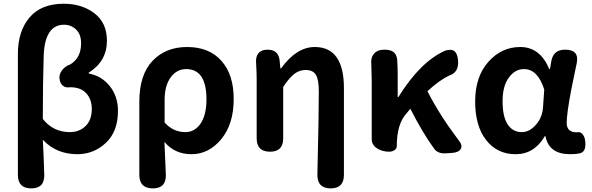

<svg xmlns="http://www.w3.org/2000/svg" viewBox="-20 -832 3245 1053"><path d="M78.1 127V-536.1Q78.1 -660.2 141.6 -735.8Q205.1 -811.5 330.1 -811.5Q428.7 -811.5 497.6 -759.3Q566.4 -707 566.4 -608.4Q566.4 -496.1 466.8 -433.6V-428.7Q537.1 -416 582 -359.9Q627 -303.7 627 -223.6Q627 -110.4 560.5 -48.3Q494.1 13.7 404.3 13.7Q289.1 13.7 214.8 -65.4Q218.8 -2 222.7 125Q225.6 201.2 151.4 201.2Q78.1 201.2 78.1 127ZM219.7 -525.4Q214.8 -383.8 214.8 -179.7Q271.5 -107.4 363.3 -107.4Q415 -107.4 449.2 -140.6Q483.4 -173.8 483.4 -234.4Q483.4 -287.1 453.1 -320.3Q422.9 -353.5 365.2 -353.5H363.3Q339.8 -349.6 325.2 -361.8Q310.5 -374 306.6 -397.5Q302.7 -423.8 320.3 -446.8Q337.9 -469.7 365.2 -478.5Q424.8 -514.6 424.8 -594.7Q424.8 -643.6 397.5 -669.9Q370.1 -696.3 331.1 -696.3Q277.3 -696.3 249.5 -651.9Q221.7 -607.4 219.7 -525.4Z M744.1 127V-273.4Q744.1 -421.9 816.4 -498Q888.7 -574.2 1005.9 -574.2Q1127 -574.2 1194.3 -498.5Q1261.7 -422.9 1261.7 -289.1Q1261.7 -151.4 1193.4 -68.8Q1125 13.7 1030.3 13.7Q938.5 13.7 881.8 -53.7Q888.7 95.7 889.6 126Q891.6 201.2 818.4 201.2Q744.1 201.2 744.1 127ZM1078.1 -151.4Q1112.3 -199.2 1112.3 -287.1Q1112.3 -453.1 1001 -453.1Q949.2 -453.1 916 -407.7Q882.8 -362.3 882.8 -283.2V-160.2Q929.7 -107.4 997.1 -107.4Q1045.9 -107.4 1078.1 -151.4Z M1866.2 -348.6V127Q1866.2 201.2 1793.9 201.2Q1718.8 201.2 1720.7 123Q1728.5 -195.3 1728.5 -331.1Q1728.5 -395.5 1712.4 -421.9Q1696.3 -448.2 1656.2 -448.2Q1622.1 -448.2 1594.2 -426.8Q1566.4 -405.3 1533.2 -355.5V-73.2Q1533.2 0 1460.9 0Q1387.7 0 1387.7 -73.2V-392.6Q1387.7 -433.6 1384.8 -483.4Q1380.9 -519.5 1397 -539.6Q1413.1 -559.6 1447.3 -559.6Q1507.8 -559.6 1513.7 -499L1517.6 -457H1521.5Q1606.4 -574.2 1706.1 -574.2Q1866.2 -574.2 1866.2 -348.6Z M2018.6 -69.3V-392.6Q2018.6 -414.1 2016.6 -474.6Q2011.7 -514.6 2030.8 -537.1Q2049.8 -559.6 2088.9 -559.6Q2120.1 -559.6 2137.2 -547.4Q2154.3 -535.2 2158.2 -505.9Q2161.1 -466.8 2161.1 -422.9V-299.8H2165Q2286.1 -495.1 2422.9 -554.7Q2457 -564.5 2473.1 -550.8Q2489.3 -537.1 2492.2 -500Q2497.1 -434.6 2444.3 -418Q2391.6 -393.6 2324.2 -332Q2390.6 -201.2 2494.1 -64.5Q2517.6 -37.1 2507.8 -16.6Q2498 3.9 2458 6.8L2425.8 8.8Q2382.8 11.7 2362.3 -14.6Q2298.8 -101.6 2230.5 -235.4L2210.9 -211.9Q2156.2 -153.3 2156.2 -32.2V-30.3Q2156.2 -16.6 2143.1 -8.3Q2129.9 0 2114.3 0Q2076.2 0 2047.4 -18.6Q2018.6 -37.1 2018.6 -69.3Z M3113.3 -341.8Q3087.9 -208 3087.9 -158.2Q3087.9 -106.4 3142.6 -106.4H3144.5Q3162.1 -110.4 3173.8 -97.2Q3185.5 -84 3188.5 -64.5Q3198.2 -3.9 3164.1 7.8Q3140.6 13.7 3107.4 13.7Q2990.2 13.7 2971.7 -85H2967.8Q2910.2 13.7 2807.6 13.7Q2707 13.7 2646.5 -63.5Q2585.9 -140.6 2585.9 -275.4Q2585.9 -411.1 2658.2 -492.7Q2730.5 -574.2 2833 -574.2Q2942.4 -574.2 2992.2 -453.1H2996.1L3003.9 -498Q3015.6 -559.6 3079.1 -559.6Q3159.2 -559.6 3142.6 -483.4Q3137.7 -460.9 3127.9 -413.1Q3118.2 -365.2 3113.3 -341.8ZM2773.4 -410.2Q2736.3 -363.3 2736.3 -277.3Q2736.3 -192.4 2764.2 -149.9Q2792 -107.4 2841.8 -107.4Q2883.8 -107.4 2918.9 -147.5Q2954.1 -187.5 2958 -242.2L2964.8 -340.8Q2929.7 -453.1 2853.5 -453.1Q2806.6 -453.1 2773.4 -410.2Z"/></svg>

Font: GenSenMaruGothic TW TTF Bold
Style: Regular
Weight: 700
Version: Version 1.301